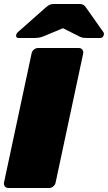

<svg xmlns="http://www.w3.org/2000/svg" viewBox="-23 -940 540 960"><path d="M19 0Q8 0 1.5 -8Q-5 -16 -3 -27L135 -673Q137 -684 146.5 -692Q156 -700 167 -700H371Q382 -700 388.5 -692Q395 -684 393 -673L255 -27Q253 -16 243.5 -8Q234 0 223 0ZM71 -750Q55 -750 58 -766Q60 -774 66 -779L204 -901Q216 -912 225 -916Q234 -920 245 -920H375Q386 -920 393.5 -916Q401 -912 408 -901L494 -779Q498 -774 496 -766Q493 -750 477 -750H414Q404 -750 394.5 -751Q385 -752 375 -757L292 -799L191 -757Q180 -753 170 -751.5Q160 -750 150 -750Z"/></svg>

Font: Rubik Light Black
Style: Italic
Weight: 900
Italic angle: -12°
Version: Version 2.104